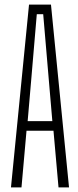

<svg xmlns="http://www.w3.org/2000/svg" viewBox="-20 -820 342 840"><path d="M28 0 107 -800H203L282 0H236L214 -248H96L74 0ZM101 -290H209L194 -465L169 -758H141L116 -464Z"/></svg>

Font: Big Shoulders Display Light
Style: Regular
Weight: 300
Designer: Patric King
Foundry: XO Type Co
Version: Version 1.000; ttfautohint (v1.8.2)